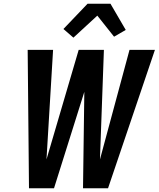

<svg xmlns="http://www.w3.org/2000/svg" viewBox="-20 -1000 843 1020"><path d="M134 0 127 -735H262L227 -153L398 -735H532L511 -153L668 -735H803L554 0H421L428 -512L267 0ZM370 -800 317 -846 445 -980H567L648 -841L586 -805L497 -917Z"/></svg>

Font: Iosevka Aile Extrabold Oblique
Style: Regular
Weight: 800
Italic angle: -9°
Designer: Belleve Invis
Foundry: Belleve Invis
Version: Version 31.1.0; ttfautohint (v1.8.4)